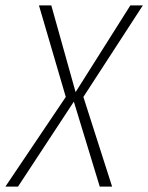

<svg xmlns="http://www.w3.org/2000/svg" viewBox="-49 -695 552 715"><path d="M-29 0H18L226 -316.5L322.5 0H368.5L261.5 -334L483 -675H436.5L232.5 -352L142 -675H96L196 -334Z"/></svg>

Font: Anybody SemiCondensed ExtraLight
Style: Italic
Weight: 250
Width: 4
Italic angle: -10°
Version: Version 1.113;gftools[0.9.25]